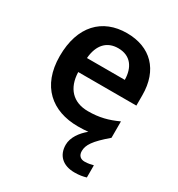

<svg xmlns="http://www.w3.org/2000/svg" viewBox="-184 -765 950 1024"><g transform="rotate(30 290.5 -253.0)"><path d="M404 20C404 -17 426 -52 506 -120V-221C447 -194 396 -180 326 -180C234 -180 180 -237 177 -335H535V-399C535 -554 445 -645 299 -645C149 -645 49 -545 49 -360C49 -175 161 -83 320 -83C343 -83 364 -84 383 -86C344 -54 313 -11 313 34C313 98 354 139 427 139C457 139 478 135 498 129V54C486 57 467 62 445 62C420 62 404 48 404 20ZM299 -552C376 -552 412 -498 413 -423H180C187 -508 231 -552 299 -552Z"/></g></svg>

Font: Noto Sans Kannada UI SemiBold
Style: Regular
Weight: 600
Designer: Jelle Bosma - Monotype Design Team
Foundry: Monotype Imaging Inc.
Version: Version 2.005